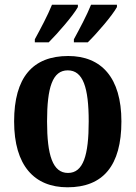

<svg xmlns="http://www.w3.org/2000/svg" viewBox="-20 -786 577 816"><path d="M294 -619V-606H353C393 -645 458 -721 477 -756V-766H367C349 -721 319 -665 294 -619ZM128 -619V-606H187C226 -645 292 -721 311 -756V-766H201C183 -721 153 -665 128 -619ZM267 10C418 10 496 -82 496 -270C496 -457 410 -548 270 -548C119 -548 40 -457 40 -270C40 -82 126 10 267 10ZM269 -51C204 -51 180 -126 180 -270C180 -414 203 -487 268 -487C333 -487 357 -414 357 -270C357 -126 334 -51 269 -51Z"/></svg>

Font: Noto Serif Condensed
Style: Bold
Weight: 700
Width: 3
Designer: Monotype Design Team
Foundry: Monotype Imaging Inc.
Version: Version 2.015